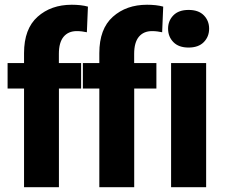

<svg xmlns="http://www.w3.org/2000/svg" viewBox="-20 -777 941 797"><path d="M79.8 0V-556.6Q79.8 -657.2 135.9 -707.3Q191.9 -757.3 277.8 -757.3Q296.6 -757.3 314 -755.4Q331.3 -753.4 345 -749.5L340.6 -643.1Q331.3 -645 320.7 -646.5Q310.1 -647.9 298.6 -647.9Q263.7 -647.9 244 -624.4Q224.4 -600.8 224.4 -553.5V-471.2L224.6 -460.7V0ZM11.5 -409.4V-515.1H135.3H154.1H316.7V-409.4ZM392.3 0V-556.6Q392.3 -657.2 448.4 -707.3Q504.4 -757.3 590.3 -757.3Q609.1 -757.3 626.5 -755.4Q643.8 -753.4 657.5 -749.5L653.1 -643.1Q643.8 -645 633.2 -646.5Q622.6 -647.9 611.1 -647.9Q576.2 -647.9 556.5 -624.4Q536.9 -600.8 536.9 -553.5V-471.2L537.1 -460.7V0ZM324 -409.4V-515.1H447.8H466.6H629.2V-409.4ZM690.2 0V-515.1H835.7V0ZM677.7 -658Q677.7 -690.9 699.8 -713.4Q721.8 -735.8 762.9 -735.8Q804.1 -735.8 826.1 -713.4Q848.1 -690.9 848.1 -658Q848.1 -624.8 826 -602.2Q803.9 -579.6 762.7 -579.6Q721.7 -579.6 699.7 -602.2Q677.7 -624.8 677.7 -658Z"/></svg>

Font: RobotoFlex
Style: Regular
Weight: 400
Designer: Berlow after Robertson
Foundry: Google
Version: Version 2.136